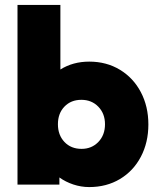

<svg xmlns="http://www.w3.org/2000/svg" viewBox="-20 -749 643 779"><path d="M582 -244Q582 -171 551.5 -113Q521 -55 466.5 -22.5Q412 10 342 10Q309 10 277.5 -0.5Q246 -11 221 -29V0H51V-729H225V-467Q276 -499 342 -499Q412 -499 466.5 -466Q521 -433 551.5 -375Q582 -317 582 -244ZM406 -245Q406 -288 379 -316Q352 -344 310 -344Q268 -344 241.5 -316.5Q215 -289 215 -245Q215 -201 241.5 -173Q268 -145 311 -145Q352 -145 379 -173Q406 -201 406 -245Z"/></svg>

Font: Outfit Extra Bold
Style: Regular
Weight: 800
Designer: Rodrigo Fuenzalida
Foundry: fragTYPE
Version: Version 1.000